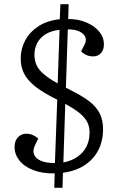

<svg xmlns="http://www.w3.org/2000/svg" viewBox="-20 -807 539 909"><path d="M237 82 239 14Q181 15 138 -1.5Q95 -18 72 -47Q49 -76 49 -111Q49 -140 65 -157Q81 -174 104 -174Q120 -174 134.5 -168Q149 -162 161 -151L146 -120Q134 -96 141 -76.5Q148 -57 173 -46Q198 -35 240 -35L251 -335Q184 -368 146.5 -398Q109 -428 93.5 -459.5Q78 -491 78 -530Q78 -576 99.5 -616Q121 -656 162.5 -683Q204 -710 263 -716L266 -787H305L303 -717Q352 -717 390.5 -700Q429 -683 450.5 -656.5Q472 -630 472 -597Q472 -571 458 -555.5Q444 -540 421 -540Q403 -540 388 -547Q373 -554 364 -564L380 -595Q390 -614 384.5 -630Q379 -646 358 -657Q337 -668 301 -668L292 -392Q298 -389 304 -386Q310 -383 315 -380Q367 -354 400.5 -329Q434 -304 451 -272Q468 -240 468 -194Q468 -154 455.5 -119Q443 -84 418.5 -57Q394 -30 359 -12.5Q324 5 278 11L276 82ZM280 -38Q317 -45 345 -63.5Q373 -82 388.5 -111.5Q404 -141 404 -180Q404 -209 392 -231Q380 -253 355 -273Q330 -293 289 -315ZM253 -412 262 -666Q220 -661 193.5 -643.5Q167 -626 155 -601Q143 -576 143 -548Q143 -522 152.5 -500Q162 -478 186 -457Q210 -436 253 -412Z"/></svg>

Font: Literata 18pt Light
Style: Italic
Weight: 300
Italic angle: -2°
Designer: Latin by Veronika Burian and Jose Scaglione. Greek by Irene Vlachou. Cyrillic by Vera Evstafieva
Foundry: TypeTogether
Version: Version 3.103;gftools[0.9.29]